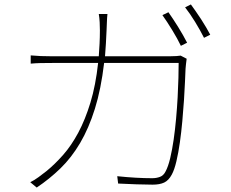

<svg xmlns="http://www.w3.org/2000/svg" viewBox="-20 -822 1040 863"><path d="M741 -569Q762 -569 773 -570Q784 -571 792 -572L819 -558Q817 -544 816 -534Q815 -524 814 -513Q813 -492 811.5 -455Q810 -418 807 -372.5Q804 -327 799.5 -277.5Q795 -228 788.5 -182Q782 -136 773 -97.5Q764 -59 752 -37Q738 -11 718 -1.5Q698 8 666 8Q634 8 593.5 6.5Q553 5 511 3L507 -30Q594 -21 664 -21Q683 -21 699 -27Q715 -33 724 -51Q736 -73 745 -111Q754 -149 760.5 -194Q767 -239 771.5 -289Q776 -339 778.5 -385.5Q781 -432 782 -472Q783 -512 783 -539H448Q434 -421 406.5 -333Q379 -245 340 -179Q301 -113 251.5 -65Q202 -17 145 21L116 -3Q133 -11 153.5 -26Q174 -41 189 -53Q227 -84 264 -126Q301 -168 332 -226Q363 -284 386.5 -361Q410 -438 421 -539H217Q183 -539 161.5 -538.5Q140 -538 118 -536V-573Q139 -571 163 -570Q187 -569 216 -569H424Q426 -596 427.5 -625Q429 -654 429 -685Q429 -702 428 -722Q427 -742 424 -759H463Q461 -742 460.5 -723Q460 -704 459 -686Q458 -655 456 -626Q454 -597 452 -569ZM737 -767Q746 -754 757.5 -737Q769 -720 780 -702Q791 -684 802 -665Q813 -646 821 -630L793 -616Q786 -631 776 -649Q766 -667 754.5 -686Q743 -705 731.5 -722.5Q720 -740 710 -754ZM838 -802Q848 -788 860 -771Q872 -754 884 -735.5Q896 -717 906.5 -699Q917 -681 925 -666L897 -652Q880 -686 857 -723.5Q834 -761 812 -789Z"/></svg>

Font: SpoqaHanSans
Style: Thin
Weight: 250
Designer: [Spoqa Han Sans] Dong-huui Kim \uAE40 \uB3D9 \uD718   [Noto Sans] Ryoko NISHIZUKA \u897F \u585A \u6DBC \u5B50  (kana & i
Foundry: Spoqa (http://bi.spoqa.com)
Version: Version 1.004;PS 1.004;hotconv 1.0.82;makeotf.lib2.5.63406